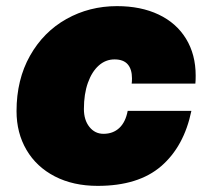

<svg xmlns="http://www.w3.org/2000/svg" viewBox="-20 -595 690 627"><path d="M34 -232Q34 -335 78 -413Q122 -491 197 -533Q272 -575 362 -575Q440 -575 498 -547.5Q556 -520 587.5 -468.5Q619 -417 619 -348Q619 -331 618 -322H410Q411 -328 411 -339Q411 -369 397 -385Q383 -401 354 -401Q325 -401 302.5 -381Q280 -361 267 -324.5Q254 -288 254 -239Q254 -203 272 -180.5Q290 -158 318 -158Q349 -158 369.5 -177Q390 -196 397 -233H605Q581 -117 506.5 -52.5Q432 12 299 12Q219 12 159 -19Q99 -50 66.5 -105.5Q34 -161 34 -232Z"/></svg>

Font: Azeret Mono Black
Style: Italic
Weight: 900
Italic angle: -12°
Designer: Martin Vácha
Foundry: Displaay
Version: Version 1.000; Glyphs 3.0.3, build 3074